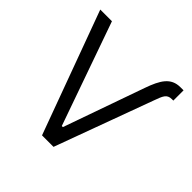

<svg xmlns="http://www.w3.org/2000/svg" viewBox="-186 -905 1073 1073"><g transform="rotate(45 350.0 -368.5)"><path d="M510.7 -592.3 342.3 -115.1H333.8L117.9 -727.3H25.6L292.6 0H383.5L597.3 -582.4C615.1 -630.3 622.9 -656.2 662.6 -656.2H674V-737.2H649.9C574.6 -737.2 543 -683.9 510.7 -592.3Z"/></g></svg>

Font: Margiela Sans
Style: Regular
Weight: 400
Designer: Stefan Endress, Andreas Faust
Version: Version 1.100;FEAKit 1.0